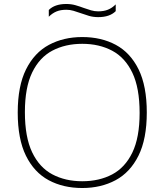

<svg xmlns="http://www.w3.org/2000/svg" viewBox="-20 -935 826 964"><path d="M393 9Q297.5 9 224.5 -30.2Q151.5 -69.5 110.2 -153.2Q69 -237 69 -370Q69 -503 110.8 -586.8Q152.5 -670.5 225.8 -709.8Q299 -749 393 -749Q488.5 -749 561.5 -709.8Q634.5 -670.5 675.8 -586.8Q717 -503 717 -370Q717 -237 675.2 -153.2Q633.5 -69.5 560.2 -30.2Q487 9 393 9ZM393 -25Q478 -25 543 -59.2Q608 -93.5 644.5 -169Q681 -244.5 681 -368Q681 -493.5 644.5 -569.8Q608 -646 543 -680.5Q478 -715 393 -715Q308 -715 243 -680.8Q178 -646.5 141.5 -571Q105 -495.5 105 -372Q105 -246.5 141.5 -170.2Q178 -94 243 -59.5Q308 -25 393 -25ZM473 -849Q448.5 -849 427 -855.2Q405.5 -861.5 385 -869Q366.5 -875.5 349 -880.8Q331.5 -886 313 -886Q284.5 -886 263.8 -877.5Q243 -869 225 -851V-885Q255 -915 313 -915Q337.5 -915 359.2 -908.8Q381 -902.5 401 -895Q419.5 -888.5 437 -883.2Q454.5 -878 473 -878Q501.5 -878 522.2 -886.5Q543 -895 561 -913V-879Q531 -849 473 -849Z"/></svg>

Font: Encode Sans Expanded Thin
Style: Regular
Weight: 100
Width: 7
Designer: Multiple Designers
Foundry: Impallari Type
Version: Version 3.000; ttfautohint (v1.8.3) -l 8 -r 50 -G 200 -x 14 